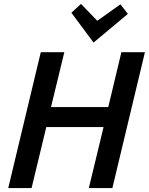

<svg xmlns="http://www.w3.org/2000/svg" viewBox="-20 -959 759 979"><path d="M22 0 188 -693H308L240 -413H532L599 -693H719L553 0H433L508 -311H216L141 0ZM457 -742 344 -894 393 -939 476 -853 594 -937 632 -888Z"/></svg>

Font: Ubuntu Sans SemiBold
Style: Italic
Weight: 600
Italic angle: -13.5°
Designer: Dalton Maag Ltd
Foundry: Dalton Maag Ltd
Version: Version 1.006